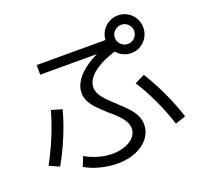

<svg xmlns="http://www.w3.org/2000/svg" viewBox="-142 -978 1223 1169"><g transform="rotate(-20 469.0 -394.0)"><path d="M220.7 -24.4 245.1 -85.9Q286.1 -62.5 331.5 -49.8Q377 -37.1 420.9 -37.1Q467.8 -38.1 503.9 -51.8Q540 -65.4 560.5 -89.4Q581.1 -113.3 581.1 -143.6Q581.1 -167 567.9 -189.9Q554.7 -212.9 533.7 -234.4Q512.7 -255.9 478.5 -284.2Q440.4 -318.4 418 -342.3Q395.5 -366.2 381.3 -393.1Q367.2 -419.9 367.2 -449.2Q367.2 -490.2 393.6 -529.3Q419.9 -568.4 469.7 -602.5Q519.5 -636.7 589.8 -663.1L603.5 -640.6H168.9V-703.1H666V-624Q596.7 -605.5 547.4 -579.1Q498 -552.7 472.2 -521.5Q446.3 -490.2 446.3 -456.1Q446.3 -433.6 458.5 -411.6Q470.7 -389.6 490.7 -368.7Q510.7 -347.7 544.9 -316.4Q546.9 -315.4 547.4 -314.9Q547.9 -314.5 548.8 -312.5Q587.9 -276.4 610.4 -252Q632.8 -227.5 646.5 -199.7Q660.2 -171.9 660.2 -140.6Q660.2 -91.8 630.4 -53.2Q600.6 -14.6 547.9 7.3Q495.1 29.3 428.7 29.3Q374 29.3 317.9 14.6Q261.7 0 220.7 -24.4ZM156.2 -416 225.6 -396.5Q206.1 -321.3 170.4 -234.9Q134.8 -148.4 91.8 -73.2L27.3 -102.5Q66.4 -172.9 101.6 -257.8Q136.7 -342.8 156.2 -416ZM697.3 -392.6 761.7 -423.8Q804.7 -355.5 845.2 -269Q885.7 -182.6 911.1 -100.6L843.8 -78.1Q818.4 -158.2 779.3 -242.7Q740.2 -327.1 697.3 -392.6ZM614.3 -696.3Q614.3 -729.5 630.9 -757.8Q647.5 -786.1 675.3 -802.2Q703.1 -818.4 736.3 -818.4Q769.5 -818.4 797.4 -802.2Q825.2 -786.1 841.3 -757.8Q857.4 -729.5 857.4 -696.3Q857.4 -663.1 841.3 -635.3Q825.2 -607.4 797.4 -590.8Q769.5 -574.2 736.3 -574.2Q703.1 -574.2 675.3 -590.8Q647.5 -607.4 630.9 -635.3Q614.3 -663.1 614.3 -696.3ZM797.9 -696.3Q797.9 -712.9 789.6 -727.1Q781.2 -741.2 767.1 -749.5Q752.9 -757.8 736.3 -757.8Q719.7 -757.8 705.1 -749.5Q690.4 -741.2 681.6 -727.1Q672.9 -712.9 672.9 -696.3Q672.9 -679.7 681.6 -665Q690.4 -650.4 704.6 -642.1Q718.8 -633.8 736.3 -633.8Q752.9 -633.8 767.1 -642.1Q781.2 -650.4 789.6 -665Q797.9 -679.7 797.9 -696.3Z"/></g></svg>

Font: Pretendard JP Variable
Style: Regular
Weight: 400
Designer: Base glyphs from Inter by Rasmus Andersson; Hangul glyphs from Noto Sans CJK(Source Han Sans) by Jang Soo-young and Kang
Foundry: Kil Hyung-jin
Version: Version 1.307;Glyphs 3.2 (3192)